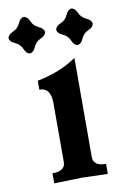

<svg xmlns="http://www.w3.org/2000/svg" viewBox="-123 -780 536 829"><g transform="rotate(-10 145.5 -365.0)"><path d="M281.2 0 168.9 -3.4 46.4 0V-43.9Q103 -43.9 103 -84V-343.3Q103 -409.7 53.2 -409.7V-448.7Q153.8 -468.3 226.1 -518.1Q225.6 -408.7 225.6 -84Q225.6 -43.9 281.2 -43.9ZM250 -570.8Q234.4 -572.3 225.1 -594.5Q215.8 -616.7 193.6 -626Q171.4 -635.3 169.9 -650.9Q171.4 -666.5 193.6 -676Q215.8 -685.5 225.1 -707.3Q234.4 -729 250 -730.5Q265.6 -729 275.1 -707.3Q284.7 -685.5 306.4 -676Q328.1 -666.5 329.6 -650.9Q328.1 -635.3 306.4 -626Q284.7 -616.7 275.1 -594.5Q265.6 -572.3 250 -570.8ZM41 -570.8Q25.4 -572.3 16.1 -594.5Q6.8 -616.7 -15.4 -626Q-37.6 -635.3 -39.1 -650.9Q-37.6 -666.5 -15.4 -676Q6.8 -685.5 16.1 -707.3Q25.4 -729 41 -730.5Q56.6 -729 66.2 -707.3Q75.7 -685.5 97.4 -676Q119.1 -666.5 120.6 -650.9Q119.1 -635.3 97.4 -626Q75.7 -616.7 66.2 -594.5Q56.6 -572.3 41 -570.8Z"/></g></svg>

Font: Kelvinch
Style: Bold
Weight: 700
Designer: Paul James Miller
Foundry: High-Logic / Made with FontCreator
Version: Version 3.501;March 28, 2021;FontCreator 13.0.0.2683 64-bit